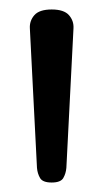

<svg xmlns="http://www.w3.org/2000/svg" viewBox="-20 -1300 209 405"><path d="M89 -915Q70 -915 64.5 -924.5Q59 -934 58 -946L43 -1240Q42 -1256 52.5 -1268Q63 -1280 89 -1280Q115 -1280 125.5 -1268Q136 -1256 135 -1240L120 -946Q119 -934 113.5 -924.5Q108 -915 89 -915Z"/></svg>

Font: Playwrite BE WAL
Style: Regular
Weight: 400
Designer: Veronika Burian, José Scaglione
Foundry: TypeTogether
Version: Version 1.002